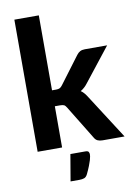

<svg xmlns="http://www.w3.org/2000/svg" viewBox="-101 -810 749 1067"><g transform="rotate(-10 274.0 -276.0)"><path d="M57 0ZM195 -745.5V-322.5H218Q231 -322.5 238.5 -326.2Q246 -330 253.5 -340L367.5 -492Q376 -503.5 386.8 -509.5Q397.5 -515.5 414 -515.5H540L392 -327.5Q374.5 -304 351.5 -290.5Q363 -282.5 371.5 -272Q380 -261.5 388 -248.5L547.5 0H423.5Q407.5 0 396 -5.2Q384.5 -10.5 377 -24L261 -213.5Q254 -225.5 246.5 -229Q239 -232.5 224 -232.5H195V0H57V-745.5ZM318.5 44Q333.5 44 337 50.8Q340.5 57.5 340.5 63.5Q340.5 68 339.5 75.8Q338.5 83.5 334.8 96Q331 108.5 324 126.8Q317 145 305 170Q297.5 185.5 286.2 189.8Q275 194 257.5 194H208.5L234 44Z"/></g></svg>

Font: Lato Heavy
Style: Regular
Weight: 800
Designer: Lukasz Dziedzic
Foundry: tyPoland Lukasz Dziedzic
Version: Version 2.007; 2014-02-27